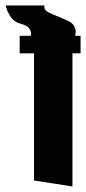

<svg xmlns="http://www.w3.org/2000/svg" viewBox="-73 -673 311 693"><path d="M217.8 -543.9V-480.5H188.5V0L49.8 -21.5V-480.5H-2V-543.9H38.1Q38.1 -545.9 38.6 -547.4Q39.1 -548.8 39.1 -550.8Q39.1 -561.5 31.7 -571.3Q24.4 -581.1 5.9 -585.9Q-21.5 -592.8 -34.2 -611.8Q-46.9 -630.9 -49.8 -644.5L-52.7 -653.3H87.9Q87.9 -651.4 87.4 -650.9Q86.9 -650.4 86.9 -648.4Q86.9 -636.7 101.1 -628.9Q115.2 -621.1 139.6 -612.3L174.8 -596.7Q188.5 -589.8 194.3 -579.1Q200.2 -568.4 200.2 -557.6Q200.2 -553.7 198.2 -543.9Z"/></svg>

Font: Shorif Bongobondhu ANSI V2
Style: Regular
Weight: 400
Designer: Shorif Uddin Shishir, Shorif art & Design, e-mail : shorifart@gmail.com, facebook : Shorif2001
Foundry: Lipighor Font Foundry
Version: Designed By Shorif Uddin Shishir | Build By Niladri Shekhar 